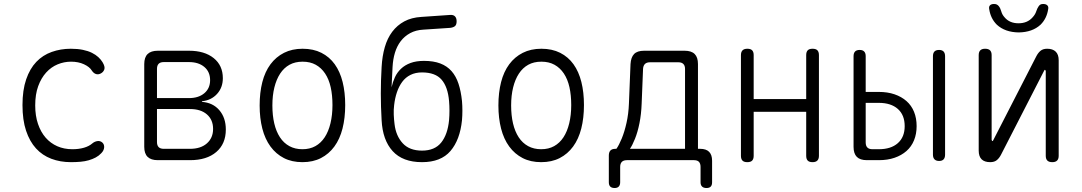

<svg xmlns="http://www.w3.org/2000/svg" viewBox="-20 -805 5440 965"><path d="M93 -277Q93 -352 111.5 -406Q130 -460 162.5 -494Q195 -528 240 -544Q285 -560 336 -560Q370 -560 396.5 -554.5Q423 -549 442 -539.5Q461 -530 474 -518Q487 -506 495 -493Q509 -470 504.5 -456.5Q500 -443 487 -436Q474 -429 462 -433Q450 -437 441 -451Q430 -469 402 -482Q374 -495 337 -495Q302 -495 269.5 -481.5Q237 -468 212 -440.5Q187 -413 172 -372Q157 -331 157 -275Q157 -223 171 -182Q185 -141 209.5 -113Q234 -85 268 -70Q302 -55 344 -55Q376 -55 402 -62.5Q428 -70 445 -85Q456 -94 470 -96Q484 -98 495 -88Q500 -83 502 -77Q504 -71 503.5 -64Q503 -57 499.5 -49.5Q496 -42 489 -35Q477 -22 461 -13.5Q445 -5 426 0.5Q407 6 384.5 8Q362 10 336 10Q283 10 238 -7Q193 -24 161 -59Q129 -94 111 -148Q93 -202 93 -277Z M773 0Q739 0 722 -16.5Q705 -33 705 -67V-483Q705 -517 722 -533.5Q739 -550 773 -550H930Q1008 -550 1054 -513Q1100 -476 1100 -412Q1100 -365 1071 -333Q1042 -301 995 -296V-293Q1050 -289 1082.5 -251Q1115 -213 1115 -154Q1115 -82 1067 -41Q1019 0 935 0ZM769 -257V-91Q769 -74 777.5 -65.5Q786 -57 803 -57H935Q989 -57 1020 -84.5Q1051 -112 1051 -157Q1051 -203 1020 -230Q989 -257 935 -257ZM803 -493Q786 -493 777.5 -484.5Q769 -476 769 -459V-312H930Q978 -312 1007 -336.5Q1036 -361 1036 -402Q1036 -444 1007 -468.5Q978 -493 930 -493Z M1500 10Q1447 10 1407 -10.5Q1367 -31 1339.5 -68.5Q1312 -106 1298.5 -158.5Q1285 -211 1285 -275Q1285 -340 1298.5 -392.5Q1312 -445 1339.5 -482Q1367 -519 1407.5 -539.5Q1448 -560 1501 -560Q1555 -560 1595.5 -539.5Q1636 -519 1662.5 -482Q1689 -445 1702 -393Q1715 -341 1715 -277Q1715 -212 1701.5 -159Q1688 -106 1660.5 -68.5Q1633 -31 1593 -10.5Q1553 10 1500 10ZM1500 -55Q1537 -55 1565 -70.5Q1593 -86 1612 -115Q1631 -144 1641 -185.5Q1651 -227 1651 -277Q1651 -327 1642 -367Q1633 -407 1614 -435.5Q1595 -464 1567 -479.5Q1539 -495 1501 -495Q1463 -495 1435 -479.5Q1407 -464 1388 -435Q1369 -406 1359 -365.5Q1349 -325 1349 -275Q1349 -225 1358.5 -184.5Q1368 -144 1387 -115Q1406 -86 1434.5 -70.5Q1463 -55 1500 -55Z M2243 -665 2108 -656Q2070 -654 2041.5 -638.5Q2013 -623 1994 -598Q1975 -573 1965 -540Q1955 -507 1953 -468L1948 -366Q1954 -393 1965 -417Q1976 -441 1995.5 -459.5Q2015 -478 2043.5 -488.5Q2072 -499 2111 -499Q2159 -499 2193 -486Q2227 -473 2249.5 -447.5Q2272 -422 2284.5 -384Q2297 -346 2302 -297Q2304 -274 2304 -249Q2304 -224 2302 -201Q2292 -102 2244 -46Q2196 10 2101 10Q2004 10 1953.5 -45.5Q1903 -101 1898 -201Q1894 -268 1894 -334.5Q1894 -401 1898 -468Q1901 -523 1914 -568Q1927 -613 1951.5 -645.5Q1976 -678 2012 -697.5Q2048 -717 2098 -720L2243 -730Q2259 -731 2267 -722.5Q2275 -714 2275 -698Q2275 -681 2267 -674Q2259 -667 2243 -665ZM2101 -48Q2165 -48 2197.5 -88.5Q2230 -129 2237 -201Q2239 -224 2239 -249Q2239 -274 2237 -297Q2231 -368 2199.5 -404.5Q2168 -441 2101 -441Q2068 -441 2043 -428.5Q2018 -416 2001.5 -393.5Q1985 -371 1975 -341.5Q1965 -312 1961 -277Q1958 -254 1959 -229Q1960 -204 1963 -181Q1970 -122 2004 -85Q2038 -48 2101 -48Z M2700 10Q2647 10 2607 -10.5Q2567 -31 2539.5 -68.5Q2512 -106 2498.5 -158.5Q2485 -211 2485 -275Q2485 -340 2498.5 -392.5Q2512 -445 2539.5 -482Q2567 -519 2607.5 -539.5Q2648 -560 2701 -560Q2755 -560 2795.5 -539.5Q2836 -519 2862.5 -482Q2889 -445 2902 -393Q2915 -341 2915 -277Q2915 -212 2901.5 -159Q2888 -106 2860.5 -68.5Q2833 -31 2793 -10.5Q2753 10 2700 10ZM2700 -55Q2737 -55 2765 -70.5Q2793 -86 2812 -115Q2831 -144 2841 -185.5Q2851 -227 2851 -277Q2851 -327 2842 -367Q2833 -407 2814 -435.5Q2795 -464 2767 -479.5Q2739 -495 2701 -495Q2663 -495 2635 -479.5Q2607 -464 2588 -435Q2569 -406 2559 -365.5Q2549 -325 2549 -275Q2549 -225 2558.5 -184.5Q2568 -144 2587 -115Q2606 -86 2634.5 -70.5Q2663 -55 2700 -55Z M3069 140Q3055 140 3047.5 133Q3040 126 3040 111V-23Q3040 -40 3048 -48.5Q3056 -57 3073 -57H3078Q3091 -75 3105 -109Q3119 -143 3129 -188Q3139 -233 3141 -284L3149 -483Q3151 -517 3167 -533.5Q3183 -550 3217 -550H3421Q3455 -550 3471.5 -533.5Q3488 -517 3488 -483V-57H3499Q3529 -57 3544 -42Q3559 -27 3559 3V111Q3559 126 3552 133Q3545 140 3531 140Q3516 140 3508.5 132.5Q3501 125 3501 111V34Q3501 17 3493 8.5Q3485 0 3468 0H3131Q3114 0 3105.5 8.5Q3097 17 3097 34V111Q3097 125 3090 132.5Q3083 140 3069 140ZM3423 -459Q3423 -475 3414.5 -483.5Q3406 -492 3390 -492H3247Q3230 -492 3221.5 -483.5Q3213 -475 3212 -459L3205 -284Q3203 -231 3194 -186Q3185 -141 3171.5 -107.5Q3158 -74 3146 -57H3423Z M3736 10Q3719 10 3711.5 2Q3704 -6 3704 -22V-528Q3704 -544 3712 -552Q3720 -560 3736 -560Q3753 -560 3760.5 -552Q3768 -544 3768 -528V-307H4032V-528Q4032 -544 4039.5 -552Q4047 -560 4064 -560Q4081 -560 4088.5 -552Q4096 -544 4096 -528V-22Q4096 -6 4088 2Q4080 10 4064 10Q4047 10 4039.5 2Q4032 -6 4032 -22V-243H3768V-22Q3768 -6 3760.5 2Q3753 10 3736 10Z M4331 -343H4397Q4441 -343 4476 -331Q4511 -319 4536 -297Q4561 -275 4574 -243Q4587 -211 4587 -171Q4587 -132 4574 -100Q4561 -68 4536 -46Q4511 -24 4476 -12Q4441 0 4397 0H4337Q4303 0 4286.5 -16.5Q4270 -33 4270 -67V-522Q4270 -538 4277.5 -546Q4285 -554 4301 -554Q4316 -554 4323.5 -546Q4331 -538 4331 -523ZM4331 -89Q4331 -72 4339.5 -63.5Q4348 -55 4365 -55H4397Q4458 -55 4492.5 -85.5Q4527 -116 4527 -171Q4527 -227 4492.5 -257.5Q4458 -288 4397 -288H4331ZM4730 -28Q4730 -12 4722.5 -4Q4715 4 4700 4Q4685 4 4677 -4Q4669 -12 4669 -28V-522Q4669 -538 4676.5 -546Q4684 -554 4700 -554Q4715 -554 4722.5 -546Q4730 -538 4730 -522Z M4899 -48V-528Q4899 -544 4907 -552Q4915 -560 4931 -560Q4948 -560 4956 -552Q4964 -544 4964 -528V-102Q4966 -96 4968 -96Q4970 -96 4970.5 -97.5Q4971 -99 4973 -102L5188 -521Q5197 -539 5209.5 -549.5Q5222 -560 5243 -560Q5271 -560 5286 -545.5Q5301 -531 5301 -502V-22Q5301 -6 5293 2Q5285 10 5269 10Q5252 10 5244 2Q5236 -6 5236 -22V-448Q5234 -454 5232 -454Q5230 -454 5229.5 -452.5Q5229 -451 5227 -448L5012 -29Q5003 -11 4990.5 -0.5Q4978 10 4957 10Q4928 10 4913.5 -4.5Q4899 -19 4899 -48ZM4952 -758Q4949 -771 4955.5 -778Q4962 -785 4976 -785Q4985 -785 4990.5 -782Q4996 -779 5000 -774Q5008 -764 5012.5 -747.5Q5017 -731 5029 -718Q5054 -688 5099 -688Q5144 -688 5170 -718Q5183 -732 5188 -747.5Q5193 -763 5200 -773Q5204 -779 5209 -782Q5214 -785 5223 -785Q5237 -785 5244 -778Q5251 -771 5248 -758Q5241 -712 5210 -681Q5169 -643 5100 -642Q5031 -643 4990 -681Q4959 -712 4952 -758Z"/></svg>

Font: Maple Mono NL ExtraLight
Style: Regular
Weight: 275
Monospace: yes
Designer: subframe7536
Version: Version 7.000